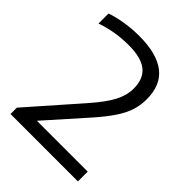

<svg xmlns="http://www.w3.org/2000/svg" viewBox="-211 -867 984 984"><g transform="rotate(45 281.0 -375.0)"><path d="M36.5 0V-46L277 -319.5Q341 -392.5 366 -441.8Q391 -491 391 -538Q391 -610 348.2 -644Q305.5 -678 216 -678Q164 -678 116.2 -669.8Q68.5 -661.5 27.5 -646.5V-719.5Q65 -732.5 115.5 -741Q166 -749.5 220.5 -749.5Q347.5 -749.5 412.2 -699.8Q477 -650 477 -546.5Q477 -504 464.5 -464.8Q452 -425.5 423.2 -382.2Q394.5 -339 345.5 -283.5L156.5 -71H525V0Z"/></g></svg>

Font: Encode Sans Exp
Style: Regular
Weight: 400
Width: 7
Designer: Multiple Designers
Foundry: Impallari Type
Version: Version 3.002; ttfautohint (v1.8.3) -l 8 -r 50 -G 200 -x 14 